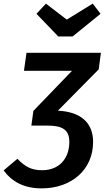

<svg xmlns="http://www.w3.org/2000/svg" viewBox="-81 -820 590 1058"><path d="M319 -619 473 -744 430 -800 287 -712 172 -800 120 -744 240 -619ZM475 -529H65L51 -430H316L103 -209L92 -129L91 -128H179C262 -128 301 -106 301 -38C301 53 246 118 151 118C94 118 58 100 15 55L-61 119C-15 181 50 218 149 218C312 218 432 116 432 -38C432 -142 366 -204 238 -210L463 -438Z"/></svg>

Font: Fira Sans Medium
Style: Italic
Weight: 500
Italic angle: -8°
Designer: bBox Type GmbH & Carrois Corporate GbR & Edenspiekermann AG
Foundry: bBox Type GmbH & Carrois Corporate GbR & Edenspiekermann AG
Version: Version 4.301;PS 004.301;hotconv 1.0.88;makeotf.lib2.5.64775